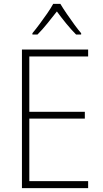

<svg xmlns="http://www.w3.org/2000/svg" viewBox="-20 -969 530 989"><path d="M434 0H93V-714H434V-678H131V-393H417V-358H131V-36H434ZM291 -949Q304 -927 323.5 -898.5Q343 -870 363 -842.5Q383 -815 398 -798V-791H372Q347 -816 320.5 -848.5Q294 -881 273 -910Q251 -882 224.5 -849Q198 -816 173 -791H147V-798Q163 -817 183.5 -844.5Q204 -872 223 -899.5Q242 -927 254 -949Z"/></svg>

Font: Noto Sans Sinhala SemiCondensed ExtraLight
Style: Regular
Weight: 200
Width: 4
Designer: Jelle Bosma - Monotype Design Team
Foundry: Monotype Imaging Inc.
Version: Version 2.006; ttfautohint (v1.8.4.7-5d5b)